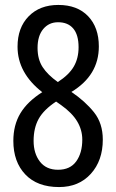

<svg xmlns="http://www.w3.org/2000/svg" viewBox="-20 -745 469 777"><path d="M219 12Q131 12 82.5 -39Q34 -90 34 -175Q34 -239 62.5 -286.5Q91 -334 151 -372Q51 -450 51 -556Q51 -633 96 -679Q141 -725 216 -725Q293 -725 336.5 -679.5Q380 -634 380 -557Q380 -440 269 -373Q325 -335 360.5 -290.5Q396 -246 396 -180Q396 -95 347.5 -41.5Q299 12 219 12ZM214 -413Q259 -442 278.5 -475.5Q298 -509 298 -554Q298 -604 276.5 -629.5Q255 -655 215 -655Q178 -655 155 -627.5Q132 -600 132 -551Q132 -505 152.5 -473.5Q173 -442 214 -413ZM215 -58Q264 -58 288.5 -92Q313 -126 313 -180Q313 -219 292.5 -253.5Q272 -288 227 -320L207 -334Q157 -301 136.5 -264Q116 -227 116 -175Q116 -124 141.5 -91Q167 -58 215 -58Z"/></svg>

Font: Noto Sans Tamil ExtraCondensed
Style: Regular
Weight: 400
Width: 2
Designer: Jelle Bosma - Monotype Design Team
Foundry: Monotype Imaging Inc.
Version: Version 2.004